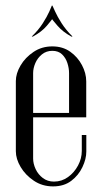

<svg xmlns="http://www.w3.org/2000/svg" viewBox="-20 -667 362 692"><path d="M37.1 -374.8Q37.1 -402.1 54.1 -431Q71.1 -459.9 100.8 -479.8Q130.4 -499.8 168.6 -499.8Q206 -499.8 233.1 -480.6Q260.1 -461.4 275.4 -432.3Q290.8 -403.2 290.8 -373.6V-244H228.9V-403.4Q228.9 -421.1 222.9 -439.7Q217 -458.2 203.8 -471Q190.5 -483.8 168.6 -483.8Q146.8 -483.8 131.1 -471Q115.4 -458.2 107.4 -439.7Q99.4 -421.1 99.4 -403.4V-95.6Q99.4 -77 108.4 -57.6Q117.4 -38.2 134.4 -25.4Q151.4 -12.5 174.4 -12.5Q202.5 -12.5 225.1 -28.8Q247.6 -45 261.2 -70.4Q274.8 -95.8 274.8 -123.1V-180.4H291.1V-120.6Q291.1 -94.2 277.1 -64.7Q263.1 -35.1 236.8 -15.2Q210.5 4.8 171.2 4.8Q132.4 4.8 102 -15.6Q71.6 -36 54.4 -65.1Q37.1 -94.2 37.1 -122ZM68.6 -244V-260H278.2V-244ZM98.2 -535 94.4 -535.4Q118.5 -558.6 134.1 -582.9Q149.6 -607.2 157.8 -625.6Q165.9 -643.9 166.9 -646.9H168.9L169.5 -600Q167.5 -596.4 148.9 -574.3Q130.2 -552.2 98.2 -535ZM237.5 -535Q206.1 -552.2 187.2 -574.3Q168.2 -596.4 166.2 -600L166.9 -646.9H168.9Q170.5 -643.9 178.6 -625.6Q186.8 -607.2 202.3 -582.9Q217.9 -558.6 241.4 -535.4Z"/></svg>

Font: Emberly Black
Style: Regular
Weight: 900
Designer: Rajesh Rajput
Foundry: Rajesh Rajput
Version: Version 1.000